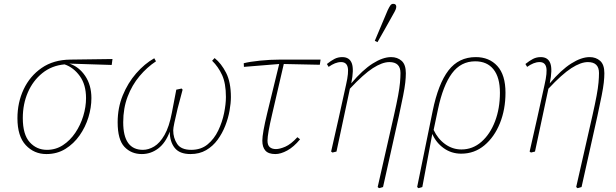

<svg xmlns="http://www.w3.org/2000/svg" viewBox="-20 -791 3213 1002"><path d="M222 13Q158 13 114.5 -33.5Q71 -80 71 -174Q71 -256 103.5 -325Q136 -394 197.5 -436.5Q259 -479 347 -480L567 -483L563 -452L342 -459Q392 -443 424.5 -395Q457 -347 457 -279Q457 -230 441.5 -179Q426 -128 395.5 -84.5Q365 -41 321.5 -14Q278 13 222 13ZM99 -175Q99 -89 135 -49Q171 -9 225 -9Q271 -9 308.5 -33.5Q346 -58 373 -98Q400 -138 414.5 -185.5Q429 -233 429 -279Q429 -349 396.5 -394Q364 -439 317 -455Q250 -449 201 -409.5Q152 -370 125.5 -309Q99 -248 99 -175Z M720 13Q665 13 629.5 -24.5Q594 -62 594 -153Q594 -228 620.5 -293Q647 -358 690.5 -408Q734 -458 785 -487L794 -471Q747 -440 708 -393.5Q669 -347 646 -286.5Q623 -226 623 -153Q623 -9 726 -9Q755 -9 784.5 -26.5Q814 -44 838.5 -86.5Q863 -129 877 -203L900 -323L928 -329L933 -323L907 -225Q896 -179 890 -150.5Q884 -122 884 -111Q884 -71 904.5 -40Q925 -9 978 -9Q1029 -9 1063.5 -37.5Q1098 -66 1119 -110Q1140 -154 1149.5 -201Q1159 -248 1159 -285Q1159 -356 1139 -399.5Q1119 -443 1087 -474L1100 -488Q1135 -460 1160 -411Q1185 -362 1185 -284Q1185 -253 1178 -213.5Q1171 -174 1155.5 -134.5Q1140 -95 1115.5 -61.5Q1091 -28 1056 -7.5Q1021 13 974 13Q917 13 891.5 -19.5Q866 -52 866 -104Q844 -45 805.5 -16Q767 13 720 13Z M1253 -442 1252 -461Q1283 -469 1336.5 -474.5Q1390 -480 1442 -480H1653L1649 -453L1461 -457Q1425 -300 1400.5 -196Q1376 -92 1376 -57Q1376 -33 1388 -23Q1400 -13 1420 -13Q1440 -13 1469 -25.5Q1498 -38 1532 -75L1546 -64Q1513 -24 1479 -5.5Q1445 13 1417 13Q1381 13 1365 -5Q1349 -23 1349 -57Q1349 -95 1374.5 -200.5Q1400 -306 1437 -457Z M1708 0Q1728 -87 1747.5 -174.5Q1767 -262 1786 -349Q1801 -414 1794.5 -440.5Q1788 -467 1760 -467Q1744 -467 1728 -460.5Q1712 -454 1695 -442L1686 -457Q1707 -474 1725.5 -483.5Q1744 -493 1766 -493Q1804 -493 1816 -460.5Q1828 -428 1813 -356Q1872 -426 1925 -459.5Q1978 -493 2021 -493Q2054 -493 2076 -473.5Q2098 -454 2098 -409Q2098 -387 2095 -360Q2092 -333 2084 -292.5Q2076 -252 2062 -187L1979 185L1958 191L1951 185L2036 -189Q2050 -251 2057.5 -291.5Q2065 -332 2067.5 -360Q2070 -388 2070 -410Q2070 -467 2012 -467Q1975 -467 1926 -435.5Q1877 -404 1806 -328L1736 0L1715 5ZM1936 -578Q1953 -618 1969.5 -657.5Q1986 -697 2003 -737Q2011 -754 2017 -762.5Q2023 -771 2032 -771Q2048 -771 2048 -756Q2048 -749 2044.5 -740.5Q2041 -732 2030 -713Q2010 -677 1990 -641.5Q1970 -606 1950 -571Z M2266 -222 2243 -113Q2265 -66 2303.5 -38.5Q2342 -11 2388 -11Q2447 -11 2492.5 -51Q2538 -91 2563.5 -158Q2589 -225 2589 -307Q2589 -387 2555.5 -429Q2522 -471 2460 -471Q2385 -471 2338.5 -408Q2292 -345 2266 -222ZM2164 191 2157 185 2238 -212Q2267 -354 2320.5 -423.5Q2374 -493 2463 -493Q2533 -493 2575.5 -446.5Q2618 -400 2618 -307Q2618 -220 2589 -148Q2560 -76 2508 -32.5Q2456 11 2387 11Q2336 11 2296 -17.5Q2256 -46 2236 -92L2184 185Z M2744 0Q2764 -87 2783.5 -174.5Q2803 -262 2822 -349Q2837 -414 2830.5 -440.5Q2824 -467 2796 -467Q2780 -467 2764 -460.5Q2748 -454 2731 -442L2722 -457Q2743 -474 2761.5 -483.5Q2780 -493 2802 -493Q2840 -493 2852 -460.5Q2864 -428 2849 -356Q2908 -426 2961 -459.5Q3014 -493 3057 -493Q3090 -493 3112 -473.5Q3134 -454 3134 -409Q3134 -387 3131 -360Q3128 -333 3120 -292.5Q3112 -252 3098 -187L3015 185L2994 191L2987 185L3072 -189Q3086 -251 3093.5 -291.5Q3101 -332 3103.5 -360Q3106 -388 3106 -410Q3106 -467 3048 -467Q3011 -467 2962 -435.5Q2913 -404 2842 -328L2772 0L2751 5Z"/></svg>

Font: Source Serif 4 SmText ExtraLight
Style: Italic
Weight: 200
Italic angle: -12°
Designer: Frank Grießhammer
Foundry: Adobe
Version: Version 4.005;hotconv 1.1.0;makeotfexe 2.6.0